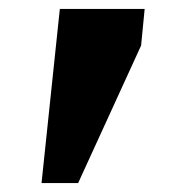

<svg xmlns="http://www.w3.org/2000/svg" viewBox="-20 -210 420 430"><path d="M73 200 114 -190H304L296 -108L155 200Z"/></svg>

Font: Quantico
Style: Bold Italic
Weight: 700
Italic angle: -12°
Designer: Matt Desmond
Foundry: MADtype
Version: Version 2.002